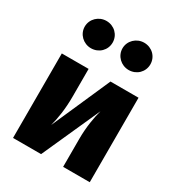

<svg xmlns="http://www.w3.org/2000/svg" viewBox="-190 -929 967 1049"><g transform="rotate(30 293.5 -404.5)"><path d="M174 -809C126 -809 86 -771 86 -723C86 -675 126 -637 174 -637C224 -637 262 -675 262 -723C262 -771 224 -809 174 -809ZM412 -809C364 -809 324 -771 324 -723C324 -675 364 -637 412 -637C462 -637 500 -675 500 -723C500 -771 462 -809 412 -809ZM535 -533H358L196 -165C209 -212 220 -280 220 -355V-533H51V0H228L392 -365C379 -319 367 -252 367 -175V0H535Z"/></g></svg>

Font: Fira Sans ExtraBold
Style: Regular
Weight: 800
Designer: bBox Type GmbH & Carrois Corporate GbR & Edenspiekermann AG
Foundry: bBox Type GmbH & Carrois Corporate GbR & Edenspiekermann AG
Version: Version 4.300;PS 004.300;hotconv 1.0.88;makeotf.lib2.5.64775